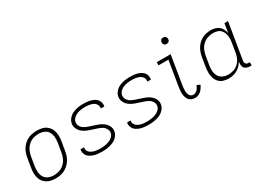

<svg xmlns="http://www.w3.org/2000/svg" viewBox="-27 -1387 2791 2057"><g transform="rotate(-30 1368.0 -358.5)"><path d="M236 8Q269 8 302 1Q335 -6 365 -25Q395 -44 417.5 -71.5Q440 -99 452 -130.5Q464 -162 469 -195L488 -305Q494 -341 493 -376Q492 -411 479.5 -442.5Q467 -474 442.5 -497Q418 -520 384 -529Q350 -538 315 -538Q282 -538 249 -531Q216 -524 186 -505.5Q156 -487 133.5 -459Q111 -431 99 -399.5Q87 -368 82 -335L64 -225Q58 -190 58.5 -154.5Q59 -119 71.5 -87.5Q84 -56 109 -33.5Q134 -11 167.5 -1.5Q201 8 236 8ZM237 -31Q203 -31 171 -44Q139 -57 122 -86Q105 -115 102.5 -149.5Q100 -184 106 -219L124 -329Q130 -362 144 -394.5Q158 -427 185.5 -452.5Q213 -478 246.5 -488.5Q280 -499 314 -499Q349 -499 380.5 -486Q412 -473 429 -444Q446 -415 448.5 -380.5Q451 -346 445 -311L427 -201Q421 -168 407 -135.5Q393 -103 366 -78Q339 -53 305 -42Q271 -31 237 -31Z M812 8Q845 8 878 3Q911 -2 943.5 -15Q976 -28 1001.5 -55Q1027 -82 1032 -115Q1037 -143 1028 -168.5Q1019 -194 1001.5 -212.5Q984 -231 961.5 -244Q939 -257 914 -266Q889 -275 863.5 -283Q838 -291 813 -299.5Q788 -308 765.5 -321.5Q743 -335 729.5 -358.5Q716 -382 721 -409Q725 -434 745 -454Q765 -474 789.5 -483Q814 -492 839 -495.5Q864 -499 889 -499Q914 -499 938.5 -495.5Q963 -492 984.5 -482Q1006 -472 1019.5 -451.5Q1033 -431 1029 -406Q1029 -403 1028 -400H1072Q1072 -404 1073 -408Q1077 -435 1067.5 -459.5Q1058 -484 1038 -499.5Q1018 -515 993.5 -523.5Q969 -532 942.5 -535Q916 -538 889 -538Q857 -538 825 -533Q793 -528 761.5 -514.5Q730 -501 706.5 -474Q683 -447 678 -416Q673 -388 682 -362.5Q691 -337 708.5 -318Q726 -299 748.5 -286Q771 -273 796 -264Q821 -255 846 -247Q871 -239 896.5 -230.5Q922 -222 944 -209Q966 -196 980 -172.5Q994 -149 990 -121Q985 -95 963.5 -75.5Q942 -56 916 -47Q890 -38 864 -34.5Q838 -31 812 -31Q792 -31 771.5 -33Q751 -35 731.5 -41Q712 -47 695.5 -57.5Q679 -68 669.5 -86Q660 -104 664 -124Q664 -127 665 -130H622Q621 -126 620 -122Q616 -95 627 -70Q638 -45 659 -30Q680 -15 705 -6.5Q730 2 757.5 5Q785 8 812 8Z M1388 8Q1421 8 1454 3Q1487 -2 1519.5 -15Q1552 -28 1577.5 -55Q1603 -82 1608 -115Q1613 -143 1604 -168.5Q1595 -194 1577.5 -212.5Q1560 -231 1537.5 -244Q1515 -257 1490 -266Q1465 -275 1439.5 -283Q1414 -291 1389 -299.5Q1364 -308 1341.5 -321.5Q1319 -335 1305.5 -358.5Q1292 -382 1297 -409Q1301 -434 1321 -454Q1341 -474 1365.5 -483Q1390 -492 1415 -495.5Q1440 -499 1465 -499Q1490 -499 1514.5 -495.5Q1539 -492 1560.5 -482Q1582 -472 1595.5 -451.5Q1609 -431 1605 -406Q1605 -403 1604 -400H1648Q1648 -404 1649 -408Q1653 -435 1643.5 -459.5Q1634 -484 1614 -499.5Q1594 -515 1569.5 -523.5Q1545 -532 1518.5 -535Q1492 -538 1465 -538Q1433 -538 1401 -533Q1369 -528 1337.5 -514.5Q1306 -501 1282.5 -474Q1259 -447 1254 -416Q1249 -388 1258 -362.5Q1267 -337 1284.5 -318Q1302 -299 1324.5 -286Q1347 -273 1372 -264Q1397 -255 1422 -247Q1447 -239 1472.5 -230.5Q1498 -222 1520 -209Q1542 -196 1556 -172.5Q1570 -149 1566 -121Q1561 -95 1539.5 -75.5Q1518 -56 1492 -47Q1466 -38 1440 -34.5Q1414 -31 1388 -31Q1368 -31 1347.5 -33Q1327 -35 1307.5 -41Q1288 -47 1271.5 -57.5Q1255 -68 1245.5 -86Q1236 -104 1240 -124Q1240 -127 1241 -130H1198Q1197 -126 1196 -122Q1192 -95 1203 -70Q1214 -45 1235 -30Q1256 -15 1281 -6.5Q1306 2 1333.5 5Q1361 8 1388 8Z M1963 8Q1988 8 2012.5 -5Q2037 -18 2053.5 -40.5Q2070 -63 2081 -87L2042 -105Q2035 -87 2024.5 -70.5Q2014 -54 1997.5 -42.5Q1981 -31 1963 -31Q1945 -31 1931 -41.5Q1917 -52 1911.5 -68.5Q1906 -85 1904.5 -102.5Q1903 -120 1904.5 -138Q1906 -156 1909 -174L1967 -530H1795V-491H1917L1866 -180Q1862 -155 1860.5 -129.5Q1859 -104 1863.5 -79.5Q1868 -55 1880.5 -34Q1893 -13 1915 -2.5Q1937 8 1963 8ZM1986 -646Q1995 -646 2003.5 -649Q2012 -652 2017.5 -659.5Q2023 -667 2025 -676Q2027 -688 2023.5 -700Q2020 -712 2009.5 -718.5Q1999 -725 1986 -725Q1977 -725 1968.5 -722Q1960 -719 1954.5 -711Q1949 -703 1947 -695Q1945 -682 1948.5 -670Q1952 -658 1963 -652Q1974 -646 1986 -646Z M2377 8Q2412 8 2448 -3Q2484 -14 2513.5 -39.5Q2543 -65 2561 -98L2559 -82Q2555 -57 2562.5 -34.5Q2570 -12 2592 -2Q2614 8 2638 8H2659V-31H2645Q2631 -31 2619.5 -37Q2608 -43 2604.5 -55.5Q2601 -68 2603 -82L2677 -530H2633L2614 -416Q2608 -451 2589 -481Q2570 -511 2536.5 -524.5Q2503 -538 2465 -538Q2433 -538 2401 -530Q2369 -522 2340.5 -503Q2312 -484 2291 -456.5Q2270 -429 2258.5 -398Q2247 -367 2242 -335L2224 -225Q2218 -191 2218 -157Q2218 -123 2227.5 -92Q2237 -61 2258 -37Q2279 -13 2311 -2.5Q2343 8 2377 8ZM2397 -31Q2362 -31 2330.5 -44.5Q2299 -58 2282 -86.5Q2265 -115 2262.5 -149.5Q2260 -184 2266 -219L2284 -329Q2290 -362 2304 -394.5Q2318 -427 2345 -452Q2372 -477 2405.5 -488Q2439 -499 2473 -499Q2501 -499 2526.5 -490.5Q2552 -482 2569 -462Q2586 -442 2593.5 -416.5Q2601 -391 2601 -363Q2601 -335 2596 -307L2578 -197Q2573 -165 2559.5 -133.5Q2546 -102 2520 -77Q2494 -52 2461.5 -41.5Q2429 -31 2397 -31Z"/></g></svg>

Font: Iosevka Sparkle Extralight
Style: Italic
Weight: 200
Italic angle: -9°
Designer: Belleve Invis
Foundry: Belleve Invis
Version: Version 4.5.0; ttfautohint (v1.8.3)